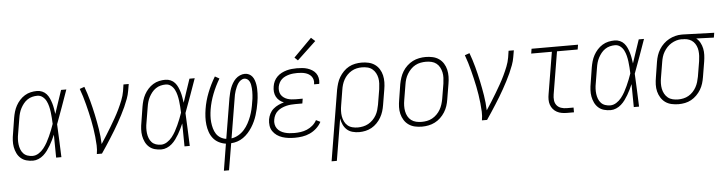

<svg xmlns="http://www.w3.org/2000/svg" viewBox="-53 -1014 5629 1490"><g transform="rotate(-5 2761.0 -269.5)"><path d="M170 8Q143 8 118 1Q93 -6 74.5 -22.5Q56 -39 45 -62Q34 -85 29.5 -110Q25 -135 26.5 -162Q28 -189 33 -215L52 -335Q56 -359 63 -383Q70 -407 82 -429Q94 -451 111.5 -470.5Q129 -490 151 -503.5Q173 -517 197.5 -522.5Q222 -528 246 -528Q268 -528 287.5 -519.5Q307 -511 320.5 -495.5Q334 -480 342.5 -461Q351 -442 357 -422Q363 -402 366.5 -380.5Q370 -359 373 -338Q388 -384 403.5 -429.5Q419 -475 434 -520H475Q451 -454 428 -388Q405 -322 380 -257Q384 -193 386 -128.5Q388 -64 391 0H350Q349 -45 349 -89.5Q349 -134 348 -179Q339 -158 329 -137.5Q319 -117 307.5 -97.5Q296 -78 282.5 -59.5Q269 -41 251.5 -25.5Q234 -10 212.5 -1Q191 8 170 8ZM170 -29Q194 -29 217 -43.5Q240 -58 256.5 -79Q273 -100 285.5 -122.5Q298 -145 308.5 -168.5Q319 -192 328.5 -215.5Q338 -239 346 -263Q345 -286 343.5 -309.5Q342 -333 339 -356Q336 -379 330.5 -401Q325 -423 315 -443Q305 -463 287 -477Q269 -491 246 -491Q226 -491 206 -486Q186 -481 168.5 -469Q151 -457 138 -440.5Q125 -424 115.5 -406Q106 -388 100.5 -368.5Q95 -349 92 -329L72 -209Q68 -189 67 -168Q66 -147 68.5 -127Q71 -107 78 -88.5Q85 -70 98 -56Q111 -42 130 -35.5Q149 -29 170 -29Z M667 0Q673 -34 671.5 -67.5Q670 -101 666.5 -134Q663 -167 658 -199.5Q653 -232 646.5 -264.5Q640 -297 632.5 -328.5Q625 -360 617 -391.5Q609 -423 599.5 -454Q590 -485 579 -515L616 -528Q636 -474 651 -418.5Q666 -363 678 -306.5Q690 -250 699.5 -192Q709 -134 711 -74Q732 -106 752 -137.5Q772 -169 791 -201Q810 -233 828.5 -265.5Q847 -298 863 -331.5Q879 -365 892.5 -399Q906 -433 912 -468L920 -520H961L952 -468Q947 -437 935.5 -406Q924 -375 910.5 -345Q897 -315 881.5 -285.5Q866 -256 850 -227Q834 -198 816.5 -169.5Q799 -141 781 -112.5Q763 -84 744.5 -56Q726 -28 707 0Z M1170 8Q1143 8 1118 1Q1093 -6 1074.5 -22.5Q1056 -39 1045 -62Q1034 -85 1029.5 -110Q1025 -135 1026.5 -162Q1028 -189 1033 -215L1052 -335Q1056 -359 1063 -383Q1070 -407 1082 -429Q1094 -451 1111.5 -470.5Q1129 -490 1151 -503.5Q1173 -517 1197.5 -522.5Q1222 -528 1246 -528Q1268 -528 1287.5 -519.5Q1307 -511 1320.5 -495.5Q1334 -480 1342.5 -461Q1351 -442 1357 -422Q1363 -402 1366.5 -380.5Q1370 -359 1373 -338Q1388 -384 1403.5 -429.5Q1419 -475 1434 -520H1475Q1451 -454 1428 -388Q1405 -322 1380 -257Q1384 -193 1386 -128.5Q1388 -64 1391 0H1350Q1349 -45 1349 -89.5Q1349 -134 1348 -179Q1339 -158 1329 -137.5Q1319 -117 1307.5 -97.5Q1296 -78 1282.5 -59.5Q1269 -41 1251.5 -25.5Q1234 -10 1212.5 -1Q1191 8 1170 8ZM1170 -29Q1194 -29 1217 -43.5Q1240 -58 1256.5 -79Q1273 -100 1285.5 -122.5Q1298 -145 1308.5 -168.5Q1319 -192 1328.5 -215.5Q1338 -239 1346 -263Q1345 -286 1343.5 -309.5Q1342 -333 1339 -356Q1336 -379 1330.5 -401Q1325 -423 1315 -443Q1305 -463 1287 -477Q1269 -491 1246 -491Q1226 -491 1206 -486Q1186 -481 1168.5 -469Q1151 -457 1138 -440.5Q1125 -424 1115.5 -406Q1106 -388 1100.5 -368.5Q1095 -349 1092 -329L1072 -209Q1068 -189 1067 -168Q1066 -147 1068.5 -127Q1071 -107 1078 -88.5Q1085 -70 1098 -56Q1111 -42 1130 -35.5Q1149 -29 1170 -29Z M1638 215 1672 7Q1643 3 1617 -10.5Q1591 -24 1573.5 -46Q1556 -68 1546.5 -95.5Q1537 -123 1533.5 -152.5Q1530 -182 1531.5 -212.5Q1533 -243 1538 -274Q1548 -337 1572.5 -399.5Q1597 -462 1632 -520L1666 -501Q1633 -446 1610 -387Q1587 -328 1577 -268Q1573 -243 1571.5 -218Q1570 -193 1572.5 -168.5Q1575 -144 1581.5 -120.5Q1588 -97 1600.5 -77.5Q1613 -58 1633.5 -45.5Q1654 -33 1678 -30L1730 -343Q1734 -362 1738.5 -381.5Q1743 -401 1750 -419.5Q1757 -438 1767.5 -456Q1778 -474 1792.5 -488.5Q1807 -503 1826.5 -511.5Q1846 -520 1865 -520Q1883 -520 1898 -512.5Q1913 -505 1923 -492Q1933 -479 1938.5 -463Q1944 -447 1947 -430Q1950 -413 1950.5 -395.5Q1951 -378 1950.5 -360.5Q1950 -343 1948 -325Q1946 -307 1943 -289Q1939 -265 1933.5 -241Q1928 -217 1920.5 -193Q1913 -169 1902.5 -146Q1892 -123 1878 -101Q1864 -79 1846.5 -59.5Q1829 -40 1807.5 -25Q1786 -10 1761.5 -2Q1737 6 1713 7L1678 215ZM1719 -30Q1747 -34 1773 -49Q1799 -64 1818.5 -86Q1838 -108 1852 -134Q1866 -160 1876 -186.5Q1886 -213 1892.5 -240.5Q1899 -268 1903 -296Q1906 -309 1907.5 -323Q1909 -337 1910 -350.5Q1911 -364 1911 -377.5Q1911 -391 1910 -404.5Q1909 -418 1906.5 -431Q1904 -444 1898.5 -455.5Q1893 -467 1882.5 -475Q1872 -483 1859 -483Q1844 -483 1830.5 -473.5Q1817 -464 1808.5 -451Q1800 -438 1794 -424Q1788 -410 1783 -395.5Q1778 -381 1775 -366.5Q1772 -352 1770 -337Z M2209 8Q2184 8 2159.5 5Q2135 2 2112 -5.5Q2089 -13 2070 -26.5Q2051 -40 2038 -59Q2025 -78 2021.5 -102.5Q2018 -127 2022 -152Q2026 -174 2036.5 -195Q2047 -216 2065 -231.5Q2083 -247 2104.5 -257Q2126 -267 2148 -273Q2129 -280 2113.5 -293Q2098 -306 2089 -323.5Q2080 -341 2078 -361.5Q2076 -382 2080 -404Q2083 -424 2092 -443Q2101 -462 2116.5 -477.5Q2132 -493 2151.5 -503Q2171 -513 2191 -518.5Q2211 -524 2231.5 -526Q2252 -528 2271 -528Q2293 -528 2313.5 -526Q2334 -524 2353 -518Q2372 -512 2389 -501.5Q2406 -491 2417.5 -475.5Q2429 -460 2433.5 -439.5Q2438 -419 2435 -398Q2434 -397 2434 -395Q2434 -393 2433 -392H2394Q2394 -393 2394 -394Q2394 -395 2394 -396Q2397 -412 2393.5 -427Q2390 -442 2381 -453.5Q2372 -465 2359.5 -472.5Q2347 -480 2332.5 -484Q2318 -488 2302.5 -489.5Q2287 -491 2271 -491Q2256 -491 2240 -489.5Q2224 -488 2208.5 -484Q2193 -480 2177.5 -473Q2162 -466 2149.5 -454.5Q2137 -443 2129.5 -428Q2122 -413 2119 -398Q2116 -381 2118 -364.5Q2120 -348 2128 -335Q2136 -322 2149 -312.5Q2162 -303 2177 -298Q2192 -293 2208.5 -291Q2225 -289 2242 -289H2296L2290 -252H2235Q2218 -252 2200 -250.5Q2182 -249 2164 -244.5Q2146 -240 2128.5 -232Q2111 -224 2096.5 -211.5Q2082 -199 2073.5 -182Q2065 -165 2062 -147Q2058 -128 2061.5 -109.5Q2065 -91 2075.5 -76.5Q2086 -62 2101.5 -52.5Q2117 -43 2134.5 -38Q2152 -33 2170.5 -31Q2189 -29 2209 -29Q2233 -29 2258 -32.5Q2283 -36 2307 -46Q2331 -56 2351.5 -73.5Q2372 -91 2384 -114L2417 -98Q2403 -71 2379 -49Q2355 -27 2326.5 -14Q2298 -1 2268 3.5Q2238 8 2209 8ZM2285 -588 2260 -612 2401 -754 2432 -726Z M2477 215 2568 -335Q2573 -360 2580.5 -384.5Q2588 -409 2601.5 -431.5Q2615 -454 2634 -473.5Q2653 -493 2676 -505.5Q2699 -518 2724.5 -523Q2750 -528 2775 -528Q2775 -528 2775 -528Q2775 -528 2775 -528Q2803 -528 2829.5 -522Q2856 -516 2877.5 -501Q2899 -486 2913 -463.5Q2927 -441 2933 -415Q2939 -389 2938.5 -361Q2938 -333 2933 -305L2913 -185Q2909 -160 2901.5 -136Q2894 -112 2881 -89.5Q2868 -67 2849 -47.5Q2830 -28 2807.5 -15.5Q2785 -3 2760 2.5Q2735 8 2710 8Q2684 8 2658.5 1Q2633 -6 2615 -22.5Q2597 -39 2586.5 -62Q2576 -85 2572 -110L2518 215ZM2703 -29Q2723 -29 2744.5 -33.5Q2766 -38 2785 -48.5Q2804 -59 2820 -75Q2836 -91 2847 -110Q2858 -129 2864 -149.5Q2870 -170 2874 -191L2894 -311Q2897 -333 2898 -355Q2899 -377 2895 -397.5Q2891 -418 2881 -436.5Q2871 -455 2855 -468Q2839 -481 2818 -486Q2797 -491 2774 -491Q2754 -491 2733.5 -486.5Q2713 -482 2694 -471Q2675 -460 2659.5 -444Q2644 -428 2633.5 -409Q2623 -390 2617 -370Q2611 -350 2608 -329L2589 -213Q2585 -191 2584 -169Q2583 -147 2586.5 -126Q2590 -105 2599 -86Q2608 -67 2623.5 -53.5Q2639 -40 2660 -34.5Q2681 -29 2703 -29Z M3200 8Q3171 8 3144.5 2Q3118 -4 3096.5 -19Q3075 -34 3061 -56.5Q3047 -79 3040.5 -105Q3034 -131 3035 -159Q3036 -187 3041 -215L3060 -335Q3065 -361 3073 -385.5Q3081 -410 3095 -433Q3109 -456 3129.5 -475Q3150 -494 3173.5 -506Q3197 -518 3223 -523Q3249 -528 3274 -528Q3302 -528 3329 -522Q3356 -516 3377.5 -501Q3399 -486 3413 -463.5Q3427 -441 3433 -415Q3439 -389 3438.5 -361Q3438 -333 3433 -305L3413 -185Q3409 -159 3401 -134.5Q3393 -110 3378.5 -87Q3364 -64 3344 -45Q3324 -26 3300 -14Q3276 -2 3250.5 3Q3225 8 3200 8ZM3200 -29Q3221 -29 3242 -33Q3263 -37 3282.5 -47.5Q3302 -58 3318.5 -74.5Q3335 -91 3346 -110Q3357 -129 3363.5 -149.5Q3370 -170 3374 -191L3394 -311Q3397 -333 3398 -355Q3399 -377 3394.5 -398Q3390 -419 3380 -437.5Q3370 -456 3354 -468.5Q3338 -481 3317 -486Q3296 -491 3273 -491Q3253 -491 3231.5 -487Q3210 -483 3190.5 -472.5Q3171 -462 3155 -445.5Q3139 -429 3127.5 -410Q3116 -391 3109.5 -370.5Q3103 -350 3100 -329L3080 -209Q3076 -187 3075.5 -165Q3075 -143 3079 -122Q3083 -101 3093 -82.5Q3103 -64 3119.5 -51.5Q3136 -39 3157 -34Q3178 -29 3200 -29Z M3667 0Q3673 -34 3671.5 -67.5Q3670 -101 3666.5 -134Q3663 -167 3658 -199.5Q3653 -232 3646.5 -264.5Q3640 -297 3632.5 -328.5Q3625 -360 3617 -391.5Q3609 -423 3599.5 -454Q3590 -485 3579 -515L3616 -528Q3636 -474 3651 -418.5Q3666 -363 3678 -306.5Q3690 -250 3699.5 -192Q3709 -134 3711 -74Q3732 -106 3752 -137.5Q3772 -169 3791 -201Q3810 -233 3828.5 -265.5Q3847 -298 3863 -331.5Q3879 -365 3892.5 -399Q3906 -433 3912 -468L3920 -520H3961L3952 -468Q3947 -437 3935.5 -406Q3924 -375 3910.5 -345Q3897 -315 3881.5 -285.5Q3866 -256 3850 -227Q3834 -198 3816.5 -169.5Q3799 -141 3781 -112.5Q3763 -84 3744.5 -56Q3726 -28 3707 0Z M4331 0Q4310 0 4289.5 -3.5Q4269 -7 4251.5 -16.5Q4234 -26 4221.5 -41Q4209 -56 4202.5 -75Q4196 -94 4196 -115Q4196 -136 4200 -158L4254 -483H4093L4099 -520H4461L4455 -483H4294L4239 -152Q4235 -129 4237.5 -106.5Q4240 -84 4253 -67.5Q4266 -51 4287 -44Q4308 -37 4331 -37H4384V0Z M4670 8Q4643 8 4618 1Q4593 -6 4574.5 -22.5Q4556 -39 4545 -62Q4534 -85 4529.5 -110Q4525 -135 4526.5 -162Q4528 -189 4533 -215L4552 -335Q4556 -359 4563 -383Q4570 -407 4582 -429Q4594 -451 4611.5 -470.5Q4629 -490 4651 -503.5Q4673 -517 4697.5 -522.5Q4722 -528 4746 -528Q4768 -528 4787.5 -519.5Q4807 -511 4820.5 -495.5Q4834 -480 4842.5 -461Q4851 -442 4857 -422Q4863 -402 4866.5 -380.5Q4870 -359 4873 -338Q4888 -384 4903.5 -429.5Q4919 -475 4934 -520H4975Q4951 -454 4928 -388Q4905 -322 4880 -257Q4884 -193 4886 -128.5Q4888 -64 4891 0H4850Q4849 -45 4849 -89.5Q4849 -134 4848 -179Q4839 -158 4829 -137.5Q4819 -117 4807.5 -97.5Q4796 -78 4782.5 -59.5Q4769 -41 4751.5 -25.5Q4734 -10 4712.5 -1Q4691 8 4670 8ZM4670 -29Q4694 -29 4717 -43.5Q4740 -58 4756.5 -79Q4773 -100 4785.5 -122.5Q4798 -145 4808.5 -168.5Q4819 -192 4828.5 -215.5Q4838 -239 4846 -263Q4845 -286 4843.5 -309.5Q4842 -333 4839 -356Q4836 -379 4830.5 -401Q4825 -423 4815 -443Q4805 -463 4787 -477Q4769 -491 4746 -491Q4726 -491 4706 -486Q4686 -481 4668.5 -469Q4651 -457 4638 -440.5Q4625 -424 4615.5 -406Q4606 -388 4600.5 -368.5Q4595 -349 4592 -329L4572 -209Q4568 -189 4567 -168Q4566 -147 4568.5 -127Q4571 -107 4578 -88.5Q4585 -70 4598 -56Q4611 -42 4630 -35.5Q4649 -29 4670 -29Z M5199 8Q5171 8 5144 2Q5117 -4 5096 -19Q5075 -34 5061 -56.5Q5047 -79 5040.5 -105Q5034 -131 5035 -159Q5036 -187 5041 -215L5060 -335Q5064 -360 5072 -384Q5080 -408 5094 -430.5Q5108 -453 5127.5 -471.5Q5147 -490 5170 -502.5Q5193 -515 5218 -521.5Q5243 -528 5267 -528Q5271 -528 5274.5 -528Q5278 -528 5281 -528L5522 -520L5516 -483L5379 -488Q5398 -473 5409.5 -451.5Q5421 -430 5426 -406Q5431 -382 5430 -356Q5429 -330 5425 -305L5405 -185Q5401 -160 5393.5 -135.5Q5386 -111 5372.5 -88.5Q5359 -66 5339.5 -46.5Q5320 -27 5297 -14.5Q5274 -2 5249 3Q5224 8 5199 8Q5199 8 5199 8Q5199 8 5199 8ZM5199 -29Q5219 -29 5240 -33.5Q5261 -38 5280 -49Q5299 -60 5314 -76Q5329 -92 5339.5 -111Q5350 -130 5356 -150Q5362 -170 5366 -191L5386 -311Q5389 -331 5390 -351.5Q5391 -372 5388.5 -392Q5386 -412 5378 -430Q5370 -448 5357 -461.5Q5344 -475 5325.5 -482.5Q5307 -490 5287 -491H5275Q5272 -491 5269.5 -491.5Q5267 -492 5264 -492Q5244 -492 5224 -486Q5204 -480 5185.5 -469Q5167 -458 5152 -442Q5137 -426 5126 -407.5Q5115 -389 5109 -369Q5103 -349 5100 -329L5080 -209Q5076 -187 5075.5 -165Q5075 -143 5079 -122.5Q5083 -102 5093 -83.5Q5103 -65 5119 -52Q5135 -39 5156 -34Q5177 -29 5199 -29Z"/></g></svg>

Font: Iosevka SS04 Extralight
Style: Italic
Weight: 200
Italic angle: -9°
Monospace: yes
Designer: Belleve Invis
Foundry: Belleve Invis
Version: Version 19.0.0; ttfautohint (v1.8.4)